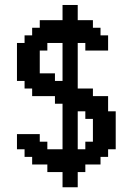

<svg xmlns="http://www.w3.org/2000/svg" viewBox="-20 -708 541 790"><path d="M331.1 -93.8V-125H362.3V-218.8H331.1V-250H299.8V-93.8ZM237.3 -375V-531.2H174.8V-500H143.6V-406.2H206.1V-375ZM237.3 62.5V0H174.8V-31.2H112.3V-62.5H81.1V-93.8H49.8V-156.2H143.6V-125H174.8V-93.8H237.3V-281.2H206.1V-312.5H112.3V-343.8H81.1V-375H49.8V-531.2H81.1V-562.5H112.3V-593.8H143.6V-625H237.3V-687.5H299.8V-625H362.3V-593.8H393.6V-562.5H424.8V-500H331.1V-531.2H299.8V-343.8H362.3V-312.5H424.8V-250H456.1V-93.8H424.8V-62.5H393.6V-31.2H331.1V0H299.8V62.5Z"/></svg>

Font: Terminal Grotesque
Style: Regular
Weight: 400
Designer: Raphaël Bastide
Foundry: http://raphaelbastide.com
Version: Version 1.0